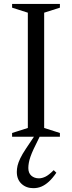

<svg xmlns="http://www.w3.org/2000/svg" viewBox="-20 -695 366 976"><path d="M284.5 -19V0H41.5V-19L121.5 -44.5V-630.5L41.5 -656V-675H284.5V-656L204.5 -630.5V-44.5ZM151 62.5Q141 84 135 101.2Q129 118.5 126.5 132.8Q124 147 124 159Q124 184.5 139.2 198Q154.5 211.5 178 211.5Q193.5 211.5 210.8 203.2Q228 195 253 170L266.5 183Q247 211.5 228.2 228.5Q209.5 245.5 190.5 253.5Q171.5 261.5 149.5 261.5Q113 261.5 89.2 239.2Q65.5 217 65.5 179Q65.5 163.5 69.2 147.2Q73 131 83 110Q93 89 112 60.5L169 -24.5H193.5Z"/></svg>

Font: Newsreader 24pt
Style: Regular
Weight: 400
Designer: Hugues Gentile
Foundry: Production Type
Version: Version 1.003